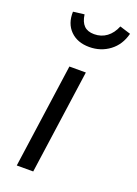

<svg xmlns="http://www.w3.org/2000/svg" viewBox="-150 -848 647 910"><g transform="rotate(20 174.0 -393.5)"><path d="M140 0H57L131 -526H214ZM58 -776 114 -783Q119 -746 137 -728Q155 -710 188 -710Q224 -710 251 -730Q278 -750 293 -787L348 -770Q333 -711 289 -678Q245 -645 187 -645Q127 -645 91.5 -680.5Q56 -716 58 -776Z"/></g></svg>

Font: FiraGO Book
Style: Italic
Weight: 350
Italic angle: -8°
Designer: bBox Type GmbH
Foundry: bBox Type GmbH
Version: Version 1.001